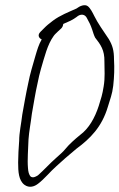

<svg xmlns="http://www.w3.org/2000/svg" viewBox="-20 -625 461 741"><path d="M89 -304C80 -263 73 -222 66 -183C62 -148 54 -113 54 -82C52 -54 50 -23 50 2C50 38 52 71 74 88C93 102 113 95 127 84C150 67 175 36 198 16C221 -5 241 -23 275 -51C328 -90 373 -135 396 -212C405 -243 413 -260 417 -294C421 -330 422 -362 420 -395C420 -431 414 -450 400 -474C379 -505 356 -538 344 -563C337 -577 329 -593 319 -601C307 -610 288 -602 275 -592C244 -578 212 -566 184 -545L165 -530C160 -526 155 -521 150 -516L136 -502C123 -489 131 -477 141 -473C129 -452 124 -434 116 -407C107 -375 96 -341 89 -304ZM125 -304C129 -324 133 -342 138 -359C152 -406 163 -453 187 -486C191 -492 197 -497 204 -504L216 -515C221 -520 223 -525 224 -532L225 -533L252 -545C262 -550 268 -554 275 -559C292 -574 309 -570 316 -554C324 -540 330 -528 336 -510C339 -501 342 -490 347 -480C368 -453 384 -432 383 -387C383 -356 386 -326 380 -291C375 -259 370 -245 361 -216C346 -170 323 -129 289 -104C268 -87 246 -67 234 -52C222 -37 210 -28 196 -15C173 5 148 33 126 52C116 58 108 62 99 57C91 49 89 37 88 24C85 -9 89 -49 90 -87C92 -117 99 -152 103 -186C110 -224 116 -265 125 -304Z"/></svg>

Font: Stray Cat
Style: UltCnObl
Weight: 400
Version: Version 1.0